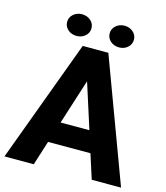

<svg xmlns="http://www.w3.org/2000/svg" viewBox="-127 -978 930 1075"><g transform="rotate(15 338.0 -440.5)"><path d="M506.3 0 460.9 -141.6H215.3L170.4 0H0.5L263.7 -710.9H412.1L676.3 0ZM254.9 -264.6H421.9L338.4 -525.9ZM144.5 -818.4Q144.5 -845.2 165 -863.3Q185.5 -881.3 214.8 -881.3Q244.6 -881.3 265.1 -863.3Q285.6 -845.2 285.6 -818.4Q285.6 -792 265.1 -773.9Q244.6 -755.9 214.8 -755.9Q185.5 -755.9 165 -773.9Q144.5 -792 144.5 -818.4ZM391.1 -818.4Q391.1 -844.7 411.6 -862.8Q432.1 -880.9 461.4 -880.9Q491.2 -880.9 511.5 -862.8Q531.7 -844.7 531.7 -818.4Q531.7 -791.5 511.5 -773.4Q491.2 -755.4 461.4 -755.4Q432.1 -755.4 411.6 -773.4Q391.1 -791.5 391.1 -818.4Z"/></g></svg>

Font: Vazirmatn UI ExtraBold
Style: Regular
Weight: 800
Designer: Saber Rastikerdar
Foundry: Saber Rastikerdar
Version: Version 33.003